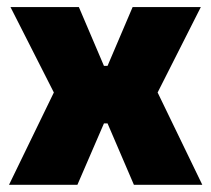

<svg xmlns="http://www.w3.org/2000/svg" viewBox="-20 -512 586 532"><path d="M5 0 141 -280V-232.5L9 -492.5H198.5L268 -329.5H278L347.5 -492.5H536.5L405 -232.5V-280L540.5 0H351L278 -170H268L194.5 0Z"/></svg>

Font: Anek Bangla ExtraBold
Style: Regular
Weight: 800
Designer: Sulekha Rajkumar (Bangla), Yesha Goshar (Latin)
Foundry: Ek Type
Version: Version 1.003